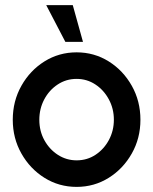

<svg xmlns="http://www.w3.org/2000/svg" viewBox="-20 -719 600 752"><path d="M280 13Q211 13 154.2 -22.5Q97.5 -58 63.8 -117.8Q30 -177.5 30 -250Q30 -323 63.8 -383Q97.5 -443 154.2 -478.5Q211 -514 280 -514Q349 -514 405.8 -478.5Q462.5 -443 496.2 -383Q530 -323 530 -250Q530 -177.5 496.2 -117.8Q462.5 -58 405.8 -22.5Q349 13 280 13ZM280 -91Q321.5 -91 354.5 -113Q387.5 -135 406.8 -171.2Q426 -207.5 426 -250Q426 -293.5 406.2 -330Q386.5 -366.5 353.5 -388.2Q320.5 -410 280 -410Q239 -410 205.8 -388Q172.5 -366 153.2 -329.5Q134 -293 134 -250Q134 -205.5 154 -169.5Q174 -133.5 207.2 -112.2Q240.5 -91 280 -91ZM161 -699H265L305 -555H236Z"/></svg>

Font: Urbanist SemiBold
Style: Regular
Weight: 600
Designer: Corey Hu
Foundry: Corey Hu
Version: Version 1.321; ttfautohint (v1.8.4.7-5d5b)